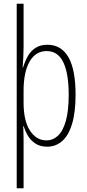

<svg xmlns="http://www.w3.org/2000/svg" viewBox="-20 -780 471 1034"><path d="M387 -270Q387 -175 368 -112.5Q349 -50 314.5 -20Q280 10 234 10Q197 10 171.5 -6.5Q146 -23 131 -48Q116 -73 108 -100H105Q106 -92 106 -81Q106 -70 106.5 -57Q107 -44 107 -29V234H70V-760H107V-525Q107 -502 105.5 -473Q104 -444 102 -416H104Q114 -449 129.5 -477Q145 -505 171 -522Q197 -539 235 -539Q310 -539 348.5 -472Q387 -405 387 -270ZM350 -270Q350 -384 321 -444.5Q292 -505 231 -505Q172 -505 139.5 -448.5Q107 -392 107 -291V-228Q107 -129 141.5 -76.5Q176 -24 230 -24Q265 -24 292 -49Q319 -74 334.5 -128.5Q350 -183 350 -270Z"/></svg>

Font: Noto Sans Khmer ExtraCondensed ExtraLight
Style: Regular
Weight: 250
Width: 2
Designer: Danh Hong and the Monotype Design Team
Foundry: Monotype Imaging Inc.
Version: Version 2.004